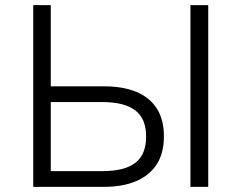

<svg xmlns="http://www.w3.org/2000/svg" viewBox="-20 -725 936 745"><path d="M109 0V-705H177V-390H384Q457 -390 509 -368.5Q561 -347 588.5 -304Q616 -261 616 -196Q616 -131 588.5 -88Q561 -45 509 -22.5Q457 0 384 0ZM177 -61H377Q464 -61 505.5 -93.5Q547 -126 547 -195Q547 -265 504.5 -297Q462 -329 377 -329H177ZM719 0V-705H788V0Z"/></svg>

Font: Nunito Sans 8pt Light
Style: Regular
Weight: 300
Version: Version 3.101;gftools[0.9.27]